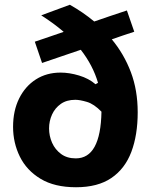

<svg xmlns="http://www.w3.org/2000/svg" viewBox="-20 -775 634 808"><path d="M300 13Q209.5 13 150.8 -22.5Q92 -58 63.5 -116Q35 -174 35 -241Q35 -309 60.5 -360.5Q86 -412 131 -440.8Q176 -469.5 235 -469.5Q272 -469.5 312.8 -457.2Q353.5 -445 382 -420.5L392.5 -426.5Q371 -500 320 -565.5Q283.5 -553 242 -539Q200.5 -525 157 -510L126.5 -599.5Q159 -610.5 189.2 -620.8Q219.5 -631 248 -641Q206 -677 153.5 -710.5L274 -755Q330.5 -723 376.5 -684.5Q407.5 -695 442 -707Q476.5 -718.5 514 -731L545 -641.5Q520.5 -633.5 496.8 -625.5Q473 -617.5 450.5 -609.5Q502 -547.5 530.8 -471.2Q559.5 -395 559.5 -302.5Q559.5 -207 532.8 -136Q506 -65 448.8 -26Q391.5 13 300 13ZM186.5 -234.5Q186.5 -203 199.2 -174.2Q212 -145.5 237 -127Q262 -108.5 299 -108.5Q403.5 -108.5 407 -305Q375.5 -337.5 345.8 -346.2Q316 -355 297 -355Q260.5 -355 236 -337.8Q211.5 -320.5 199 -293Q186.5 -265.5 186.5 -234.5Z"/></svg>

Font: Heraclito
Style: Bold
Weight: 700
Designer: Kostas Bartsokas (font) & Cristiano Sobral (main changes)
Foundry: Kostas Bartsokas (font) & Cristiano Sobral (main changes)
Version: Version 1.00;July 8, 2020;FontCreator 13.0.0.2655 64-bit